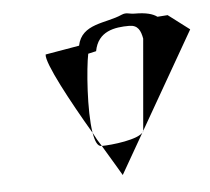

<svg xmlns="http://www.w3.org/2000/svg" viewBox="-40 -481 574 524"><g transform="rotate(-5 247.0 -219.5)"><path d="M95 -346C91 -323 151 -212 204 -122C194 -183 203 -299 211 -338L233 -343C243 -397 289 -404 329 -404C353 -404 360 -388 364 -366L342 -114C330 -92 251 -84 226 -84C255 -36 276 0 276 0L494 -380L436 -424L408 -422C396 -431 377 -436 347 -436C331 -436 325 -442 311 -436C267 -416 200 -422 188 -362ZM204 -122C208 -99 214 -84 225 -84H226C218 -96 211 -108 204 -122Z"/></g></svg>

Font: Corrode
Style: Ita
Weight: 400
Designer: Mew Too
Version: Version 0.532